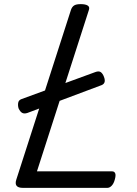

<svg xmlns="http://www.w3.org/2000/svg" viewBox="-20 -910 665 930"><path d="M91 0Q46 0 59 -40L324 -863Q329 -877 339 -883.5Q349 -890 371 -890Q394 -890 405 -883Q416 -876 410 -860L159 -80H523Q534 -80 538 -70.5Q542 -61 536 -40Q531 -21 521 -10.5Q511 0 500 0ZM113 -363Q98 -358 88 -363Q78 -368 70 -385Q66 -398 68 -411.5Q70 -425 84 -430L442 -561Q456 -566 464.5 -562.5Q473 -559 480 -546Q498 -509 473 -498Z"/></svg>

Font: Playwrite DK Uloopet
Style: Regular
Weight: 400
Designer: Veronika Burian, José Scaglione
Foundry: TypeTogether
Version: Version 1.002